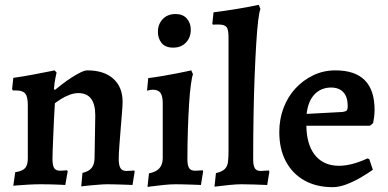

<svg xmlns="http://www.w3.org/2000/svg" viewBox="-20 -762 1604 794"><path d="M321 -47Q347 -53 358.5 -67Q370 -81 371 -106L374 -285Q374 -331 356.5 -354Q339 -377 304 -377Q286 -377 266.5 -369.5Q247 -362 231.5 -352Q216 -342 207 -335Q205 -309 203.5 -274.5Q202 -240 200.5 -205.5Q199 -171 198 -144Q197 -117 197 -105Q197 -78 204 -67Q211 -56 229 -56Q236 -56 246.5 -57Q257 -58 257 -58L260 -54L250 3Q250 3 232.5 2Q215 1 191.5 0.5Q168 0 149 0Q124 0 98 1.5Q72 3 53.5 4.5Q35 6 35 6L43 -50Q72 -54 83.5 -66.5Q95 -79 95 -107V-328Q95 -362 84.5 -375Q74 -388 46 -388H34L30 -393L35 -440Q77 -446 116.5 -453.5Q156 -461 181 -466Q206 -471 206 -471L214 -462Q214 -462 209.5 -441Q205 -420 203 -394L207 -390Q218 -399 236 -413Q254 -427 274 -440Q294 -453 312 -462Q330 -471 341 -471Q410 -471 448.5 -436.5Q487 -402 487 -341Q487 -327 484.5 -296.5Q482 -266 479 -228.5Q476 -191 473.5 -158Q471 -125 471 -105Q471 -79 478 -67Q485 -55 503 -55Q512 -55 523.5 -56Q535 -57 535 -57L537 -53L528 3Q528 3 517.5 2.5Q507 2 491 1.5Q475 1 457.5 0.5Q440 0 425 0Q410 0 391.5 1.5Q373 3 355.5 4.5Q338 6 327 7.5Q316 9 316 9Z M590 11 596 -45Q626 -51 639.5 -66.5Q653 -82 653 -108V-335Q653 -365 643.5 -378Q634 -391 612 -391Q606 -391 597 -389Q588 -387 588 -387L593 -439Q625 -443 656.5 -448.5Q688 -454 713.5 -459Q739 -464 755 -467.5Q771 -471 771 -471L778 -455Q774 -445 769.5 -413Q765 -381 762 -333Q759 -285 757 -226.5Q755 -168 755 -103Q755 -78 762 -67Q769 -56 787 -56Q795 -56 806.5 -57Q818 -58 818 -58L820 -53L811 3Q811 3 800.5 2.5Q790 2 774 1.5Q758 1 740 0.5Q722 0 707 0Q683 0 655.5 3Q628 6 609 8.5Q590 11 590 11ZM696 -565Q664 -565 648.5 -584Q633 -603 633 -630Q633 -662 653 -683Q673 -704 706 -704Q736 -704 752.5 -685.5Q769 -667 769 -639Q769 -607 749 -586Q729 -565 696 -565Z M867 10 873 -46Q898 -52 909 -62.5Q920 -73 922.5 -90.5Q925 -108 925 -134V-606Q925 -632 920.5 -643.5Q916 -655 902.5 -658.5Q889 -662 861 -660L858 -663L863 -711Q910 -717 956.5 -724.5Q1003 -732 1050 -742L1057 -725Q1052 -713 1047.5 -675.5Q1043 -638 1039.5 -579.5Q1036 -521 1033 -446.5Q1030 -372 1028.5 -284.5Q1027 -197 1027 -103Q1027 -77 1034 -66Q1041 -55 1058 -55L1092 -57L1094 -52L1085 3Q1061 2 1030.5 1Q1000 0 978 0Q958 0 928 3Q898 6 867 10Z M1356 12Q1288 12 1238.5 -16Q1189 -44 1162 -95Q1135 -146 1135 -216Q1135 -269 1152.5 -315.5Q1170 -362 1202 -396.5Q1234 -431 1276 -451Q1318 -471 1367 -471Q1529 -471 1529 -308Q1529 -293 1527 -277.5Q1525 -262 1523 -253L1510 -242H1247Q1248 -167 1279.5 -124.5Q1311 -82 1367.5 -77Q1424 -72 1500 -107L1507 -104L1522 -60Q1501 -45 1472 -28Q1443 -11 1412.5 0.5Q1382 12 1356 12ZM1248 -291 1397 -299Q1410 -301 1414 -305.5Q1418 -310 1418 -323Q1418 -361 1400 -380.5Q1382 -400 1349 -400Q1308 -400 1281 -372Q1254 -344 1248 -291Z"/></svg>

Font: Alegreya SemiBold
Style: Regular
Weight: 600
Designer: Juan Pablo del Peral
Foundry: Huerta Tipografica
Version: Version 2.009